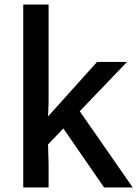

<svg xmlns="http://www.w3.org/2000/svg" viewBox="-20 -831 615 851"><path d="M543 -556.6 333.5 -337.9 568.4 0H441.4L260.7 -261.7L192.9 -190.9L195.3 -107.4V0H83V-811H195.3V-374L192.9 -314.9L410.2 -556.6Z"/></svg>

Font: HaufeMerriweatherSans
Style: Regular
Weight: 400
Designer: Eben Sorkin ( eben@eyebytes.com )
Foundry: Eben Sorkin
Version: Version 1.56